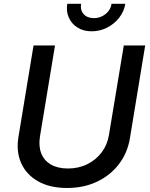

<svg xmlns="http://www.w3.org/2000/svg" viewBox="-20 -963 776 995"><path d="M327.6 11.2Q238.8 11.2 177.7 -23.2Q116.7 -57.6 89.8 -117.7Q63 -177.7 75.7 -253.9L153.8 -727.5H265.1L187 -255.4Q179.2 -205.6 193.8 -168.2Q208.5 -130.9 243.9 -110.4Q279.3 -89.8 332 -89.8Q387.7 -89.8 432.9 -112.3Q478 -134.8 507.3 -174.1Q536.6 -213.4 544.4 -262.7L621.6 -727.5H732.4L653.3 -246.6Q640.6 -169.9 595.9 -111.8Q551.3 -53.7 482.2 -21.2Q413.1 11.2 327.6 11.2ZM455.1 -800.8Q412.6 -800.8 381.8 -820.1Q351.1 -839.4 336.7 -871.6Q322.3 -903.8 328.6 -943.4H400.4Q395 -910.6 413.6 -889.9Q432.1 -869.1 466.8 -869.1Q489.3 -869.1 508.8 -878.7Q528.3 -888.2 541.5 -904.8Q554.7 -921.4 558.1 -943.4H629.4Q623 -903.8 597.7 -871.3Q572.3 -838.9 534.9 -819.8Q497.6 -800.8 455.1 -800.8Z"/></svg>

Font: Inter 16pt Medium
Style: Italic
Weight: 500
Italic angle: -9.3988°
Version: Version 4.001;git-66647c0bb